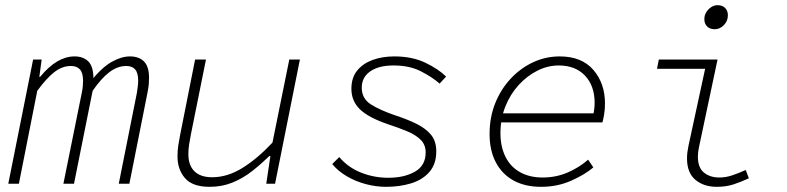

<svg xmlns="http://www.w3.org/2000/svg" viewBox="-20 -710 3040 742"><path d="M12 0 108 -480H141L132 -413H135Q168 -453 201 -472.5Q234 -492 268 -492Q302 -492 321.5 -472.5Q341 -453 341 -407L329 -394Q373 -449 411 -470.5Q449 -492 482 -492Q517 -492 536.5 -472.5Q556 -453 556 -409Q556 -397 555 -384.5Q554 -372 550 -352L480 0H439L509 -351Q511 -365 512.5 -376.5Q514 -388 514 -398Q514 -428 502.5 -441.5Q491 -455 468 -455Q434 -455 402.5 -431Q371 -407 338 -359L266 0H225L296 -351Q299 -365 300 -376.5Q301 -388 301 -398Q301 -428 289 -441.5Q277 -455 254 -455Q220 -455 189.5 -431Q159 -407 124 -359L53 0Z M790 12Q724 12 695 -21.5Q666 -55 666 -105Q666 -129 669 -148Q672 -167 676 -188L734 -480H776L718 -192Q714 -171 711 -152.5Q708 -134 708 -114Q708 -71 731.5 -48Q755 -25 800 -25Q859 -25 917 -61Q975 -97 1033 -159L1098 -480H1139L1043 0H1009L1025 -107H1021Q989 -76 954 -48.5Q919 -21 878.5 -4.5Q838 12 790 12Z M1472 12Q1433 12 1393.5 1.5Q1354 -9 1320 -29Q1286 -49 1264 -76L1291 -103Q1325 -63 1375 -43Q1425 -23 1481 -23Q1542 -23 1583.5 -46.5Q1625 -70 1625 -121Q1625 -150 1606.5 -169Q1588 -188 1555 -202Q1522 -216 1479 -230Q1403 -256 1370.5 -288Q1338 -320 1338 -367Q1338 -410 1360.5 -437.5Q1383 -465 1420.5 -478.5Q1458 -492 1504 -492Q1573 -492 1624 -467.5Q1675 -443 1704 -414L1679 -387Q1649 -413 1605.5 -435Q1562 -457 1501 -457Q1443 -457 1410.5 -434Q1378 -411 1378 -371Q1378 -329 1413.5 -306.5Q1449 -284 1508 -264Q1554 -249 1589.5 -231.5Q1625 -214 1645.5 -189.5Q1666 -165 1666 -125Q1666 -76 1639.5 -45.5Q1613 -15 1569 -1.5Q1525 12 1472 12Z M2071 12Q2009 12 1964.5 -12.5Q1920 -37 1896 -83Q1872 -129 1872 -192Q1872 -257 1894 -311.5Q1916 -366 1954 -406.5Q1992 -447 2040.5 -469.5Q2089 -492 2143 -492Q2228 -492 2273 -440Q2318 -388 2318 -310Q2318 -287 2314.5 -266.5Q2311 -246 2308 -237H1906L1913 -272H2300L2272 -264Q2275 -276 2276.5 -288.5Q2278 -301 2278 -313Q2278 -378 2241 -417.5Q2204 -457 2139 -457Q2097 -457 2057 -437Q2017 -417 1984.5 -381.5Q1952 -346 1933 -298.5Q1914 -251 1914 -195Q1914 -144 1933 -105Q1952 -66 1989 -45Q2026 -24 2077 -24Q2129 -24 2174 -43.5Q2219 -63 2253 -93L2273 -63Q2240 -35 2187 -11.5Q2134 12 2071 12Z M2750 12Q2700 12 2667.5 -15Q2635 -42 2635 -98Q2635 -110 2636.5 -122Q2638 -134 2641 -148L2705 -444H2519L2526 -480H2753L2681 -140Q2679 -130 2678 -121.5Q2677 -113 2677 -105Q2677 -62 2700.5 -43Q2724 -24 2760 -24Q2785 -24 2810 -32.5Q2835 -41 2862 -53L2874 -21Q2844 -7 2815 2.5Q2786 12 2750 12ZM2742 -597Q2724 -597 2713 -607.5Q2702 -618 2702 -636Q2702 -651 2709.5 -663Q2717 -675 2728.5 -682.5Q2740 -690 2753 -690Q2772 -690 2782.5 -679Q2793 -668 2793 -651Q2793 -629 2777.5 -613Q2762 -597 2742 -597Z"/></svg>

Font: Source Code Pro ExtraLight Light
Style: Italic
Weight: 300
Italic angle: -11°
Monospace: yes
Version: Version 1.016;hotconv 1.0.116;makeotfexe 2.5.65601